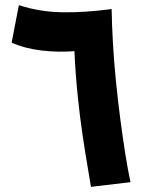

<svg xmlns="http://www.w3.org/2000/svg" viewBox="-20 -714 550 743"><path d="M332 9Q328 -17 319 -69Q310 -121 299.5 -191.5Q289 -262 280.5 -345Q272 -428 268 -516Q206 -511 141.5 -518.5Q77 -526 25 -549L53 -694Q133 -668 220.5 -666.5Q308 -665 412 -679H413L412 -678Q413 -619 417 -548Q421 -477 428.5 -401.5Q436 -326 445.5 -253.5Q455 -181 465 -118Q475 -55 485 -9Z"/></svg>

Font: Noto Sans Arabic Cond ExtBd
Style: Regular
Weight: 800
Width: 3
Designer: Monotype Design Team, Nadine Chahine, Nizar Qandah and Khaled Hosny
Foundry: Monotype Imaging Inc.
Version: Version 2.012; ttfautohint (v1.8.4.7-5d5b)